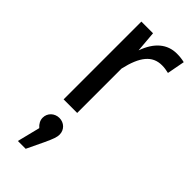

<svg xmlns="http://www.w3.org/2000/svg" viewBox="-267 -581 920 920"><g transform="rotate(45 193.0 -121.5)"><path d="M324 -539C260 -539 211 -499 183 -420L174 -527H95V0H187V-301C210 -402 248 -449 313 -449C328 -449 343 -447 359 -443L376 -533C360 -537 343 -539 324 -539ZM144 77C112 77 86 101 86 133C86 150 94 166 110 180L81 296H134L175 210C195 167 201 150 201 133C201 101 176 77 144 77Z"/></g></svg>

Font: Fira Sans
Style: Regular
Weight: 400
Designer: Carrois Corporate & Edenspiekermann AG
Foundry: Carrois Corporate GbR & Edenspiekermann AG
Version: Version 4.203